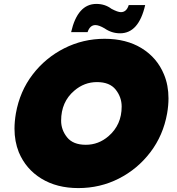

<svg xmlns="http://www.w3.org/2000/svg" viewBox="-20 -946 904 980"><path d="M418 -207Q483 -207 534 -251Q601 -309 601 -402Q601 -450 570.5 -488.5Q540 -527 475 -527Q410 -527 359 -483Q292 -426 292 -330Q292 -283 322.5 -245Q353 -207 418 -207ZM380 14Q270 14 191 -34.5Q112 -83 76 -169Q54 -224 54 -289Q54 -326 61 -367Q81 -480 146.5 -565.5Q212 -651 308 -699.5Q404 -748 514 -748Q625 -748 703.5 -699.5Q782 -651 817 -566Q840 -511 840 -444Q840 -407 833 -367Q813 -255 747.5 -169Q682 -83 586.5 -34.5Q491 14 380 14ZM593 -776Q550 -776 514 -801Q485 -818 467 -818Q439 -818 427 -782H343Q376 -926 472 -926Q516 -926 549 -901Q581 -884 597 -884Q626 -884 637 -920H721Q688 -776 593 -776Z"/></svg>

Font: YamahaIndonesia935. App Black
Style: Italic
Weight: 900
Italic angle: -10°
Designer: Dalton Maag Ltd
Foundry: Dalton Maag Ltd
Version: Version 1.002; January 01, 2024; Regular/Italic